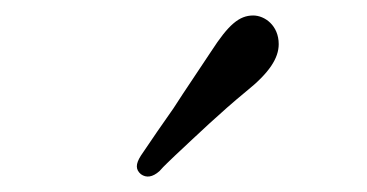

<svg xmlns="http://www.w3.org/2000/svg" viewBox="-20 -838 474 248"><path d="M162 -613C169 -608 177 -609 186 -617C192 -624 200 -631 206 -637C236 -665 264 -692 298 -720C328 -744 340 -763 340 -781C340 -805 322 -818 307 -818C289 -818 275 -806 253 -772C238 -749 220 -723 204 -698C190 -678 176 -658 162 -637C155 -626 155 -619 162 -613Z"/></svg>

Font: 寒蝉锦书宋
Style: Regular
Weight: 400
Designer: 寒蝉锦书宋{Warren} 思源宋体{Ryoko NISHIZUKA 西塚涼子 (kana & ideographs); Frank Grießhammer (Latin, Greek & Cyrillic); Wenlong ZHANG 
Foundry: Adobe & ChillType
Version: Version 2.000;Glyphs 3.1.1 (3135)